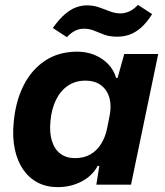

<svg xmlns="http://www.w3.org/2000/svg" viewBox="-20 -758 677 788"><path d="M216.9 10Q170.6 10 134.4 -8.9Q98.3 -27.9 74.5 -63Q50.7 -98.1 40.6 -146.6Q30.4 -195.1 36.1 -254.6Q43.3 -339.4 75.8 -405.3Q108.3 -471.1 164.5 -508.6Q220.7 -546 297 -546Q335.1 -546 367.9 -532.6Q400.7 -519.1 424 -494.9Q447.3 -470.6 456.6 -438.1H462.6L489.9 -536.3H629.3L517.7 0H375.4L387.6 -76.6L381 -77.3Q358.6 -35.7 314.4 -12.9Q270.1 10 216.9 10ZM287.4 -109Q323.9 -109 350.3 -123.9Q376.7 -138.7 394.3 -166.4Q411.9 -194 419.3 -229.9L429.1 -279Q438.4 -321.9 429.3 -355.4Q420.1 -389 394.9 -408Q369.7 -427 330.1 -427Q289 -427 258.2 -405.9Q227.4 -384.7 209.3 -347Q191.1 -309.3 186.9 -259.3Q182.6 -212.4 193.4 -178.6Q204.3 -144.7 228.3 -126.9Q252.3 -109 287.4 -109ZM461.7 -607.4Q429.6 -607.4 407.1 -615.9Q384.7 -624.3 366 -632.2Q347.3 -640.1 324.6 -640.1Q303.4 -640.1 286.4 -630.9Q269.4 -621.7 254.6 -605.4L196.9 -643.1Q222.9 -679.7 246.3 -699.6Q269.7 -719.6 292.1 -727.8Q314.6 -736 336.4 -736Q363.9 -736 386.6 -727.9Q409.4 -719.9 431.1 -711.4Q452.7 -703 475 -703Q492.7 -703 511.1 -711.4Q529.6 -719.9 546.3 -738L604.3 -700Q581.4 -663.7 557.6 -643.4Q533.7 -623.1 510.1 -615.3Q486.4 -607.4 461.7 -607.4Z"/></svg>

Font: Mona Sans ExtraLight
Style: Italic
Weight: 200
Italic angle: -11.6951°
Designer: Deni Anggara
Foundry: GitHub
Version: Version 2.000